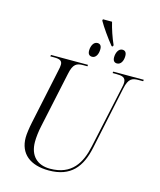

<svg xmlns="http://www.w3.org/2000/svg" viewBox="-146 -1126 1032 1239"><g transform="rotate(15 370.5 -506.5)"><path d="M484 -870H492L495 -879C475 -923 456 -980 446 -1023H385L383 -1014C405 -975 447 -915 484 -870ZM380 -771C403 -771 419 -796 419 -832C419 -856 408 -866 391 -866C365 -866 351 -835 351 -805C351 -780 363 -771 380 -771ZM546 -771C570 -771 586 -796 586 -831C586 -856 575 -866 558 -866C532 -866 518 -835 518 -805C518 -780 530 -771 546 -771ZM299 10C447 10 511 -73 539 -207L627 -624C642 -697 667 -704 711 -704H739L741 -714H537L535 -704H560C598 -704 623 -699 623 -663C623 -654 621 -640 617 -625L528 -212C504 -98 450 -3 304 -3C218 -3 166 -54 166 -146C166 -174 170 -215 180 -259L258 -624C272 -694 296 -704 339 -704H367L368 -714H121L119 -704H145C180 -704 199 -697 199 -670C199 -661 197 -644 192 -625L115 -261C107 -223 101 -181 101 -157C101 -50 174 10 299 10Z"/></g></svg>

Font: Noto Serif Display SemiCondensed Light
Style: Italic
Weight: 300
Width: 4
Italic angle: -12°
Designer: Monotype Design Team
Foundry: Monotype Imaging Inc.
Version: Version 2.009